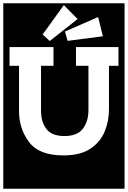

<svg xmlns="http://www.w3.org/2000/svg" viewBox="-30 -937 779 1170"><path d="M-10 213V-917H729V213ZM273 -687 443 -821 359 -906 230 -727ZM382 -688 597 -716 568 -833 366 -745ZM634 -536H692V-650H433V-536H509V-269Q509 -196 474.5 -152Q440 -108 363 -108Q285 -108 252.5 -151.5Q220 -195 220 -262V-536H296V-650H28V-536H86V-258Q86 -153 147 -71.5Q208 10 356 10Q460 10 521 -31Q582 -72 608 -136Q634 -200 634 -269Z"/></svg>

Font: Zilla Slab Highlight
Style: Bold
Weight: 700
Designer: Typotheque Type Foundry
Foundry: Typotheque type foundry
Version: Version 1.1; 2017; ttfautohint (v1.6)